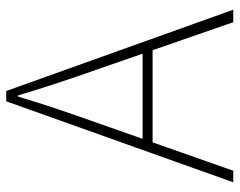

<svg xmlns="http://www.w3.org/2000/svg" viewBox="-96 -670 766 614"><g transform="rotate(-90 287.0 -363.0)"><path d="M11 0H48L201 -435C232 -523 258 -597 285 -688H289C316 -597 341 -523 372 -435L523 0H563L303 -726H270ZM123 -258H447V-290H123Z"/></g></svg>

Font: Source Han Sans JP VF
Style: Regular
Weight: 250
Designer: Ryoko NISHIZUKA 西塚涼子 (kana, bopomofo & ideographs); Paul D. Hunt (Latin, Greek & Cyrillic); Sandoll Communications 산돌커뮤니
Foundry: Adobe
Version: Version 2.004;hotconv 1.0.118;makeotfexe 2.5.65603